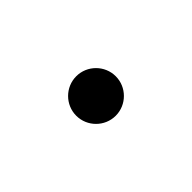

<svg xmlns="http://www.w3.org/2000/svg" viewBox="19 -861 962 962"><g transform="rotate(-45 500.0 -380.0)"><path d="M500 -520C423 -520 360 -457 360 -380C360 -303 423 -240 500 -240C577 -240 640 -303 640 -380C640 -457 577 -520 500 -520Z"/></g></svg>

Font: Source Han Sans HK Heavy
Style: Regular
Weight: 900
Designer: Ryoko NISHIZUKA 西塚涼子 (kana, bopomofo & ideographs); Paul D. Hunt (Latin, Greek & Cyrillic); Sandoll Communications 산돌커뮤니
Foundry: Adobe
Version: Version 2.000;hotconv 1.0.107;makeotfexe 2.5.65593